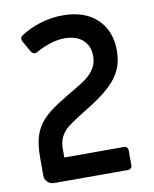

<svg xmlns="http://www.w3.org/2000/svg" viewBox="-82 -783 680 846"><g transform="rotate(-10 258.0 -360.5)"><path d="M91 0Q74 0 62 -12Q50 -24 50 -39V-121Q50 -179 62 -217Q74 -255 100 -284Q126 -313 170.5 -341.5Q215 -370 280 -408Q319 -432 338.5 -459Q358 -486 358 -521Q358 -567 328.5 -593.5Q299 -620 247 -620Q218 -620 185 -610Q152 -600 118 -581Q113 -578 107 -578Q97 -578 91 -588L62 -639Q59 -644 59 -649Q59 -660 68 -665Q107 -691 156 -706Q205 -721 257 -721Q354 -721 409.5 -668.5Q465 -616 465 -527Q465 -478 448 -441.5Q431 -405 398 -374Q365 -343 317 -312Q281 -289 251.5 -271Q222 -253 200 -235.5Q178 -218 166.5 -195Q155 -172 155 -139V-103H422Q430 -103 435 -97.5Q440 -92 440 -85V-18Q440 -10 435 -5Q430 0 422 0Z"/></g></svg>

Font: Miriam Libre SemiBold
Style: Regular
Weight: 600
Version: Version 2.000